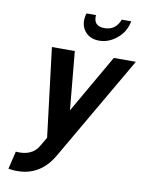

<svg xmlns="http://www.w3.org/2000/svg" viewBox="-103 -824 851 1115"><g transform="rotate(10 323.0 -266.5)"><path d="M50 110Q147 118 185 50L215 -1L151 -525H286L318 -181L516 -525H646L289 90Q201 243 25 215ZM414 -609Q358 -609 328.5 -647.5Q299 -686 312 -742L315 -752H371Q365 -686 432 -686Q498 -686 523 -752H579L576 -741Q563 -685 516 -647Q469 -609 414 -609Z"/></g></svg>

Font: Miedinger
Style: Bold-Italic
Weight: 700
Italic angle: -13°
Version: Version 001.000